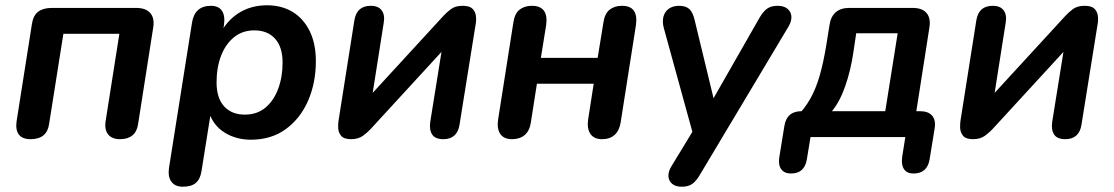

<svg xmlns="http://www.w3.org/2000/svg" viewBox="-20 -519 4218 727"><path d="M96 8Q64 8 51 -10Q38 -28 43 -61L101 -429Q106 -461 125 -475Q144 -489 176 -489H496Q532 -489 549 -469.5Q566 -450 560 -414L503 -50Q499 -21 481.5 -6.5Q464 8 435 8Q404 8 389.5 -10Q375 -28 380 -61L432 -391H220L166 -50Q162 -21 144.5 -6.5Q127 8 96 8Z M672 188Q643 188 629 169Q615 150 620 116L707 -433Q712 -465 730 -481Q748 -497 779 -497Q808 -497 820.5 -478Q833 -459 828 -424L819 -368L817 -398Q845 -447 889.5 -473Q934 -499 991 -499Q1047 -499 1088.5 -473.5Q1130 -448 1153 -400.5Q1176 -353 1176 -288Q1176 -205 1146.5 -137.5Q1117 -70 1062 -30Q1007 10 930 10Q874 10 830.5 -17Q787 -44 770 -97H779L743 129Q738 160 721 174Q704 188 672 188ZM907 -85Q953 -85 984.5 -111Q1016 -137 1033 -182Q1050 -227 1050 -282Q1050 -341 1021.5 -372.5Q993 -404 943 -404Q898 -404 866 -378Q834 -352 817 -307.5Q800 -263 800 -207Q800 -148 828.5 -116.5Q857 -85 907 -85Z M1309 8Q1282 8 1271.5 -5Q1261 -18 1260.5 -35Q1260 -52 1262 -63L1322 -443Q1327 -471 1342.5 -484Q1358 -497 1384 -497Q1413 -497 1425.5 -479.5Q1438 -462 1433 -433L1385 -128H1355L1660 -460Q1671 -472 1687.5 -484.5Q1704 -497 1732 -497Q1758 -497 1769 -486Q1780 -475 1782 -458.5Q1784 -442 1781 -427L1720 -47Q1716 -20 1700.5 -6Q1685 8 1659 8Q1628 8 1616.5 -9.5Q1605 -27 1609 -57L1658 -362H1688L1383 -30Q1372 -18 1354.5 -5Q1337 8 1309 8Z M1919 8Q1888 8 1874.5 -11.5Q1861 -31 1866 -66L1924 -435Q1929 -468 1947.5 -482.5Q1966 -497 1994 -497Q2026 -497 2039.5 -478.5Q2053 -460 2048 -424L2028 -300H2243L2265 -435Q2270 -468 2288.5 -482.5Q2307 -497 2335 -497Q2367 -497 2380 -478.5Q2393 -460 2388 -424L2330 -55Q2325 -24 2307 -8Q2289 8 2260 8Q2229 8 2215.5 -12Q2202 -32 2207 -67L2228 -202H2013L1990 -55Q1985 -23 1966.5 -7.5Q1948 8 1919 8Z M2562 188Q2538 188 2525 177Q2512 166 2511 148.5Q2510 131 2522 111L2617 -45L2609 7L2494 -411Q2487 -436 2492 -455.5Q2497 -475 2512.5 -486Q2528 -497 2551 -497Q2577 -497 2590.5 -484.5Q2604 -472 2611 -440L2691 -109H2660L2856 -452Q2870 -476 2885 -486.5Q2900 -497 2924 -497Q2948 -497 2961.5 -486Q2975 -475 2976.5 -457.5Q2978 -440 2966 -419L2630 143Q2616 167 2601 177.5Q2586 188 2562 188Z M2975 138Q2950 138 2938 121.5Q2926 105 2931 75L2950 -42Q2959 -98 3015 -98H3047L2998 -79Q3027 -108 3048 -145Q3069 -182 3083.5 -232Q3098 -282 3109 -350L3121 -425Q3126 -457 3145 -473Q3164 -489 3195 -489H3436Q3472 -489 3488.5 -469.5Q3505 -450 3499 -414L3445 -68L3420 -98H3463Q3495 -98 3509.5 -81Q3524 -64 3519 -33L3500 84Q3491 138 3439 138Q3414 138 3403 121.5Q3392 105 3396 75L3408 0H3049L3035 85Q3026 138 2975 138ZM3130 -98H3332L3379 -393H3222L3211 -319Q3201 -252 3180.5 -193Q3160 -134 3130 -98Z M3664 8Q3637 8 3626.5 -5Q3616 -18 3615.5 -35Q3615 -52 3617 -63L3677 -443Q3682 -471 3697.5 -484Q3713 -497 3739 -497Q3768 -497 3780.5 -479.5Q3793 -462 3788 -433L3740 -128H3710L4015 -460Q4026 -472 4042.5 -484.5Q4059 -497 4087 -497Q4113 -497 4124 -486Q4135 -475 4137 -458.5Q4139 -442 4136 -427L4075 -47Q4071 -20 4055.5 -6Q4040 8 4014 8Q3983 8 3971.5 -9.5Q3960 -27 3964 -57L4013 -362H4043L3738 -30Q3727 -18 3709.5 -5Q3692 8 3664 8Z"/></svg>

Font: Nunito ExtraLight
Style: Italic
Weight: 200
Italic angle: -9°
Designer: Vernon Adams
Foundry: Vernon Adams
Version: Version 3.602